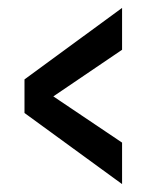

<svg xmlns="http://www.w3.org/2000/svg" viewBox="-20 -570 403 486"><path d="M289 -104 42 -284V-369L289 -550V-444L115 -326L289 -209Z"/></svg>

Font: Smooch Sans ExtraBold
Style: Regular
Weight: 800
Designer: Robert E. Leuschke
Foundry: Robert E. Leuschke
Version: Version 1.010